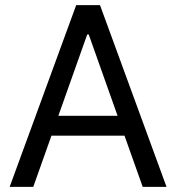

<svg xmlns="http://www.w3.org/2000/svg" viewBox="-20 -727 686 747"><path d="M17.6 0 276.4 -707H369.1L627.9 0H535.2L464.4 -199.2H180.2L109.4 0ZM437.5 -276.4 325.2 -592.8H319.3L207 -276.4Z"/></svg>

Font: Pretendard
Style: Regular
Weight: 400
Designer: Base glyphs from Inter by Rasmus Andersson; Hangeul glyphs from Noto Sans CJK(Source Han Sans) by Jang Soo-young and Kan
Foundry: Kil Hyung-jin
Version: Version 1.309